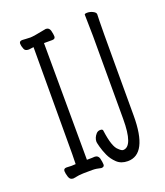

<svg xmlns="http://www.w3.org/2000/svg" viewBox="-132 -790 765 891"><g transform="rotate(-20 250.0 -344.0)"><path d="M443 -177Q443 12 346 12Q313 12 292.5 -7.5Q272 -27 261 -51.5Q250 -76 244.5 -97Q239 -118 239 -122Q239 -142 254 -159Q262 -168 274 -168Q286 -168 287 -160V-159Q298 -76 322 -57Q335 -44 343 -44Q392 -44 392 -180V-589Q392 -623 390 -695Q390 -700 404 -700Q418 -700 431.5 -693Q445 -686 445 -677Q445 -665 444 -643.5Q443 -622 443 -421ZM68 -58 92 -57 113 -58 114 -107 115 -635 91 -632Q72 -632 68 -645Q62 -660 62 -671Q62 -684 77 -684Q82 -684 93.5 -683Q105 -682 117 -682Q132 -682 197 -695Q213 -695 218 -679Q223 -660 223 -649Q223 -636 208 -636H167L169 -59H174Q199 -59 207 -60Q224 -60 229 -44Q234 -24 234 -12Q234 0 219 0Q196 -6 176 -6Q119 -6 110 -4L81 1Q64 1 59 -15Q53 -34 53 -45Q53 -58 68 -58Z"/></g></svg>

Font: Moon Stars Kai HW Light
Style: Regular
Weight: 300
Designer: GuiWonder
Version: Version 1.101